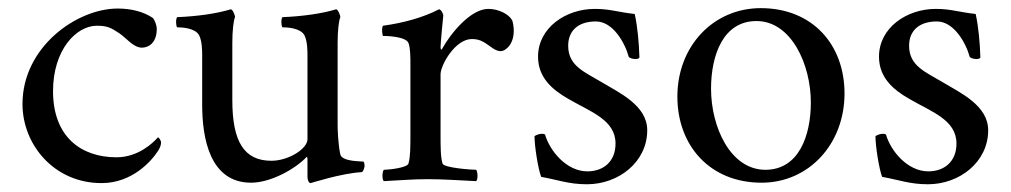

<svg xmlns="http://www.w3.org/2000/svg" viewBox="-20 -449 2522 479"><path d="M371.1 -377C371.1 -386.7 365.2 -400.4 361.3 -404.3C337.9 -419.9 307.6 -427.7 273.4 -427.7C171.9 -427.7 36.1 -332 36.1 -189.5C36.1 -87.9 115.2 7.8 233.4 7.8C309.6 7.8 358.4 -46.9 376 -75.2C378.9 -80.1 381.8 -87.9 381.8 -92.8C381.8 -100.6 375 -106.4 374 -106.4C361.3 -91.8 324.2 -56.6 270.5 -56.6C182.6 -56.6 112.3 -107.4 112.3 -221.7C112.3 -324.2 169.9 -384.8 221.7 -384.8C247.1 -384.8 256.8 -379.9 277.3 -366.2C293.9 -355.5 312.5 -330.1 334 -330.1C350.6 -330.1 371.1 -341.8 371.1 -377Z M747.1 -308.6V-101.6C747.1 -78.1 700.2 -47.9 657.2 -47.9C588.9 -47.9 559.6 -95.7 559.6 -199.2V-342.8C559.6 -371.1 562.5 -398.4 566.4 -406.2C566.4 -411.1 560.5 -425.8 555.7 -425.8C520.5 -415 471.7 -408.2 421.9 -406.2C418 -401.4 418.9 -383.8 421.9 -380.9C434.6 -380.9 466.8 -378.9 476.6 -361.3C484.4 -346.7 484.4 -321.3 484.4 -308.6V-187.5C484.4 -105.5 502.9 6.8 606.4 6.8C656.2 6.8 717.8 -28.3 745.1 -57.6C745.1 -57.6 747.1 -57.6 747.1 -52.7V-7.8C747.1 -1 750 7.8 754.9 7.8C755.9 7.8 831.1 -16.6 881.8 -19.5C886.7 -19.5 889.6 -33.2 889.6 -35.2C889.6 -38.1 888.7 -44.9 886.7 -45.9C883.8 -46.9 834 -44.9 829.1 -63.5C823.2 -90.8 822.3 -127 822.3 -137.7V-342.8C822.3 -371.1 825.2 -398.4 829.1 -406.2C829.1 -411.1 823.2 -425.8 818.4 -425.8C783.2 -415 734.4 -408.2 684.6 -406.2C680.7 -401.4 681.6 -383.8 684.6 -380.9C697.3 -380.9 729.5 -378.9 739.3 -361.3C747.1 -346.7 747.1 -321.3 747.1 -308.6Z M1079.1 -332C1079.1 -339.8 1085 -403.3 1085.9 -410.2C1085.9 -415 1080.1 -425.8 1075.2 -425.8C1036.1 -405.3 985.4 -391.6 935.5 -384.8C931.6 -379.9 933.6 -361.3 935.5 -359.4C942.4 -359.4 992.2 -358.4 999 -341.8C1003.9 -330.1 1003.9 -303.7 1003.9 -291V-113.3C1003.9 -84 1003.9 -56.6 999 -41C996.1 -30.3 949.2 -25.4 937.5 -25.4C933.6 -20.5 932.6 -2 937.5 2.9C977.5 1 1008.8 -2 1046.9 -2C1085 -2 1127.9 1 1168 2.9C1172.9 -2 1171.9 -20.5 1168 -25.4C1156.2 -25.4 1086.9 -30.3 1084 -41C1079.1 -56.6 1079.1 -84 1079.1 -113.3V-263.7C1079.1 -286.1 1115.2 -351.6 1157.2 -351.6C1174.8 -351.6 1184.6 -345.7 1193.4 -339.8C1204.1 -333 1215.8 -321.3 1229.5 -321.3C1239.3 -321.3 1261.7 -335.9 1261.7 -372.1C1261.7 -382.8 1259.8 -392.6 1257.8 -398.4C1249 -414.1 1223.6 -426.8 1198.2 -426.8C1154.3 -426.8 1104.5 -366.2 1083 -327.1C1082 -326.2 1082 -325.2 1081.1 -325.2C1079.1 -325.2 1079.1 -331.1 1079.1 -332Z M1463.9 -426.8C1391.6 -426.8 1322.3 -379.9 1322.3 -307.6C1322.3 -255.9 1357.4 -225.6 1396.5 -203.1C1453.1 -169.9 1515.6 -150.4 1515.6 -90.8C1515.6 -45.9 1485.4 -21.5 1445.3 -21.5C1393.6 -21.5 1351.6 -72.3 1339.8 -113.3C1336.9 -115.2 1334 -115.2 1331.1 -115.2C1326.2 -115.2 1317.4 -112.3 1313.5 -109.4C1313.5 -84 1322.3 -28.3 1330.1 -7.8C1373 0 1399.4 10.7 1444.3 10.7C1523.4 10.7 1594.7 -44.9 1594.7 -124C1594.7 -185.5 1526.4 -216.8 1482.4 -243.2C1438.5 -269.5 1397.5 -284.2 1397.5 -335C1397.5 -370.1 1419.9 -395.5 1466.8 -395.5C1508.8 -395.5 1539.1 -342.8 1548.8 -306.6C1553.7 -302.7 1560.5 -301.8 1565.4 -301.8C1570.3 -301.8 1575.2 -302.7 1575.2 -306.6C1574.2 -341.8 1570.3 -383.8 1563.5 -414.1C1520.5 -418.9 1502 -426.8 1463.9 -426.8Z M1867.2 -396.5C1954.1 -396.5 2002.9 -288.1 2002.9 -193.4C2002.9 -110.4 1972.7 -25.4 1889.6 -25.4C1801.8 -25.4 1753.9 -132.8 1753.9 -227.5C1753.9 -311.5 1784.2 -396.5 1867.2 -396.5ZM1877.9 -428.7C1759.8 -428.7 1669.9 -334 1669.9 -208C1669.9 -85.9 1751 6.8 1879.9 6.8C1998 6.8 2086.9 -89.8 2086.9 -215.8C2086.9 -337.9 2006.8 -428.7 1877.9 -428.7Z M2314.5 -426.8C2242.2 -426.8 2172.9 -379.9 2172.9 -307.6C2172.9 -255.9 2208 -225.6 2247.1 -203.1C2303.7 -169.9 2366.2 -150.4 2366.2 -90.8C2366.2 -45.9 2335.9 -21.5 2295.9 -21.5C2244.1 -21.5 2202.1 -72.3 2190.4 -113.3C2187.5 -115.2 2184.6 -115.2 2181.6 -115.2C2176.8 -115.2 2168 -112.3 2164.1 -109.4C2164.1 -84 2172.9 -28.3 2180.7 -7.8C2223.6 0 2250 10.7 2294.9 10.7C2374 10.7 2445.3 -44.9 2445.3 -124C2445.3 -185.5 2377 -216.8 2333 -243.2C2289.1 -269.5 2248 -284.2 2248 -335C2248 -370.1 2270.5 -395.5 2317.4 -395.5C2359.4 -395.5 2389.6 -342.8 2399.4 -306.6C2404.3 -302.7 2411.1 -301.8 2416 -301.8C2420.9 -301.8 2425.8 -302.7 2425.8 -306.6C2424.8 -341.8 2420.9 -383.8 2414.1 -414.1C2371.1 -418.9 2352.5 -426.8 2314.5 -426.8Z"/></svg>

Font: Crimson
Style: Roman
Weight: 400
Version: Version 0.2